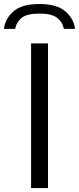

<svg xmlns="http://www.w3.org/2000/svg" viewBox="-62 -962 404 982"><path d="M97 0V-740H183.5V0ZM-42 -814.5Q-35 -867.5 7.5 -904.5Q50 -941.5 139.5 -941.5Q228.5 -941.5 271.8 -904.2Q315 -867 322 -814.5H264.5Q258 -849 230.2 -870.8Q202.5 -892.5 139.5 -892.5Q76 -892.5 49 -870.8Q22 -849 15.5 -814.5Z"/></svg>

Font: Encode Sans Exp
Style: Regular
Weight: 400
Width: 7
Designer: Multiple Designers
Foundry: Impallari Type
Version: Version 3.002; ttfautohint (v1.8.3) -l 8 -r 50 -G 200 -x 14 